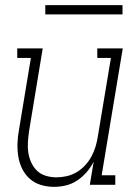

<svg xmlns="http://www.w3.org/2000/svg" viewBox="-20 -718 540 746"><path d="M190 8Q163 8 138.5 0.5Q114 -7 95.5 -23.5Q77 -40 66 -62.5Q55 -85 51 -110.5Q47 -136 48 -162.5Q49 -189 54 -215L100 -493H47V-530H146L93 -209Q90 -188 88.5 -166.5Q87 -145 90 -125Q93 -105 101.5 -86.5Q110 -68 124 -54.5Q138 -41 158 -35Q178 -29 199 -29Q219 -29 239 -33.5Q259 -38 277 -48.5Q295 -59 310 -75Q325 -91 335 -109.5Q345 -128 351 -147.5Q357 -167 360 -187L411 -493H358V-530H457L375 -37H428V0H329L344 -90Q333 -68 316.5 -49Q300 -30 279.5 -16.5Q259 -3 236 2.5Q213 8 190 8ZM156 -662V-698H456V-662Z"/></svg>

Font: Iosevka Slab XLtObl
Style: Regular
Weight: 200
Italic angle: -9°
Monospace: yes
Designer: Belleve Invis
Foundry: Belleve Invis
Version: Version 11.1.1; ttfautohint (v1.8.3)